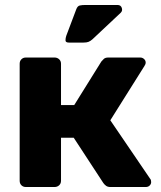

<svg xmlns="http://www.w3.org/2000/svg" viewBox="-20 -751 646 771"><path d="M257 -580Q243 -580 243 -589Q243 -598 246 -607L286 -713Q291 -727 300.5 -729Q310 -731 323 -731H452Q465 -731 469 -719.5Q473 -708 465 -700L351 -593Q343 -586 335.5 -583Q328 -580 315 -580ZM84 0Q73 0 66 -7Q59 -14 59 -25V-495Q59 -506 66 -513Q73 -520 84 -520H199Q210 -520 217.5 -513Q225 -506 225 -495V-329H278L387 -504Q391 -509 397 -514.5Q403 -520 415 -520H543Q552 -520 558.5 -514Q565 -508 565 -500Q565 -493 560 -486L423 -268L583 -33Q587 -29 587 -20Q587 -12 581 -6Q575 0 565 0H424Q413 0 406.5 -4.5Q400 -9 395 -16L276 -198H225V-25Q225 -14 217.5 -7Q210 0 199 0Z"/></svg>

Font: Fz Rubik
Style: Bold
Weight: 700
Designer: Hubert and Fischer
Foundry: Hubert and Fischer
Version: Vit hóa bi FontZin.com